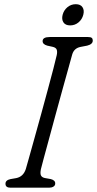

<svg xmlns="http://www.w3.org/2000/svg" viewBox="-20 -872 451 892"><path d="M170 -86Q166 -66.5 170.2 -57.2Q174.5 -48 188 -45L216 -40Q237 -34.5 236.5 -19.5Q236.5 -10 228.2 -5Q220 0 208 0H29Q5.5 0 5.5 -18Q5 -35 29 -40L55 -44.5Q88.5 -51 100 -87Q104 -101 114.8 -139.2Q125.5 -177.5 140.2 -230.2Q155 -283 171 -341.2Q187 -399.5 201.8 -454.5Q216.5 -509.5 227.8 -552.2Q239 -595 243.5 -615.5Q247 -631.5 243.5 -641.2Q240 -651 224.5 -654.5L199.5 -660Q178 -666 178 -681Q178 -700 211.5 -700H388.5Q401.5 -700 406.2 -696Q411 -692 411 -683.5Q411 -666.5 385 -660L354 -654Q324 -648 315.5 -619Q309.5 -596.5 297 -552.2Q284.5 -508 269 -451.5Q253.5 -395 237.2 -335.5Q221 -276 206.8 -223.2Q192.5 -170.5 182.5 -133.8Q172.5 -97 170 -86ZM306 -754Q284 -754 274.8 -768Q265.5 -782 271 -803.5Q276.5 -824.5 293.2 -838.5Q310 -852.5 332 -852.5Q354 -852.5 363.2 -838.5Q372.5 -824.5 367 -803.5Q361.5 -782 344.8 -768Q328 -754 306 -754Z"/></svg>

Font: Fraunces 72pt SuperSoft Light
Style: Italic
Weight: 300
Italic angle: -16°
Version: Version 1.000;[b76b70a41]